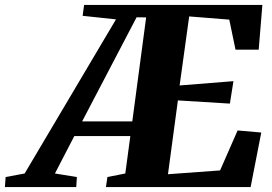

<svg xmlns="http://www.w3.org/2000/svg" viewBox="-121 -763 1110 783"><path d="M-101 0 -98 -41 -20.5 -55.5 352 -684 216 -698.5 222 -743H949L934 -560.5H839.5L814 -683L650.5 -696L611.5 -414.5L831 -432L816.5 -340.5L604.5 -353.5L564 -52.5L776.5 -68L848 -231L944.5 -222.5L901 0H311L317 -41L390 -55.5L410.5 -208H182L103 -55.5L192.5 -41L190 0ZM214 -268H418.5L475 -692L436 -692.5Z"/></svg>

Font: Merriweather 60pt Black
Style: Italic
Weight: 900
Italic angle: -7.8°
Version: Version 2.101